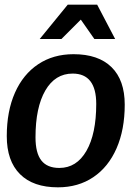

<svg xmlns="http://www.w3.org/2000/svg" viewBox="-20 -792 601 822"><path d="M9 -209Q9 -316 44 -395Q79 -474 143.5 -517Q208 -560 295 -560Q401 -560 457.5 -504.5Q514 -449 514 -344Q514 -237 479 -157Q444 -77 379.5 -33.5Q315 10 228 10Q122 10 65.5 -46.5Q9 -103 9 -209ZM392 -347Q392 -477 291 -477Q216 -477 174 -404.5Q132 -332 132 -204Q132 -137 157 -105Q182 -73 234 -73Q308 -73 350 -146Q392 -219 392 -347ZM270 -772H396L473 -625H384L326 -708L243 -625H150Z"/></svg>

Font: Krub SemiBold
Style: Italic
Weight: 600
Italic angle: -8°
Designer: Ekaluck Peanpanawate
Foundry: Cadson Demak Co.,Ltd.
Version: Version 1.000; ttfautohint (v1.6)